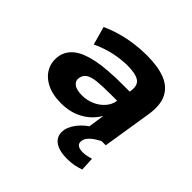

<svg xmlns="http://www.w3.org/2000/svg" viewBox="-179 -687 1064 1064"><g transform="rotate(45 353.0 -154.5)"><path d="M244 11Q176 11 129.5 -13Q83 -37 62.5 -77.5Q42 -118 51 -168Q61 -213 99.5 -243Q138 -273 213 -288.5Q288 -304 408 -304H491L478 -219H400Q340 -219 300.5 -215Q261 -211 241 -198.5Q221 -186 216 -162Q210 -135 230.5 -118.5Q251 -102 295 -102Q333 -102 367 -116.5Q401 -131 425 -157.5Q449 -184 454 -218L469 -314Q476 -361 448 -379.5Q420 -398 357 -398Q309 -398 254.5 -386.5Q200 -375 142 -348L112 -455Q156 -475 202.5 -488Q249 -501 297.5 -507.5Q346 -514 393 -514Q479 -514 536 -492Q593 -470 618 -420.5Q643 -371 630 -289L584 0H444L459 -102H457Q438 -69 407 -43.5Q376 -18 335.5 -3.5Q295 11 244 11ZM485 205Q417 205 384.5 177.5Q352 150 361 101Q371 59 408.5 20.5Q446 -18 509 -45L551 0Q532 10 515 21.5Q498 33 486.5 46.5Q475 60 472 76Q468 98 481.5 108Q495 118 519 118Q536 118 550.5 115Q565 112 583 107L587 187Q562 196 538.5 200.5Q515 205 485 205Z"/></g></svg>

Font: Nunito Sans 7pt SemiExpanded ExtraBold
Style: Italic
Weight: 800
Width: 6
Italic angle: -9°
Designer: Vernon Adams
Foundry: Vernon Adams
Version: Version 3.101;gftools[0.9.27]